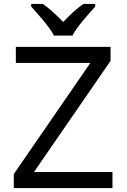

<svg xmlns="http://www.w3.org/2000/svg" viewBox="-20 -951 640 971"><path d="M548.8 0H49.8V-70.8L437 -632.8H60.1V-713.9H539.1V-643.1L151.9 -81.1H548.8ZM461.4 -918Q449.2 -903.8 432.6 -885.3Q363.8 -808.1 346.7 -771H252.4Q235.4 -808.1 166.5 -885.3L137.7 -918V-931.2H196.3Q236.3 -904.8 299.3 -839.8Q358.9 -902.3 402.3 -931.2H461.4Z"/></svg>

Font: Droid Sans Mono
Style: Regular
Weight: 400
Monospace: yes
Foundry: Ascender Corporation
Version: Version 1.00 build 112